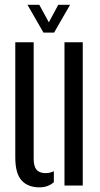

<svg xmlns="http://www.w3.org/2000/svg" viewBox="-20 -777 420 804"><path d="M44 -118V-600H121V-112.5Q121 -80.5 133 -66.2Q145 -52 171.5 -52Q188.5 -52 205.5 -60V-14Q180.5 7.5 145.5 7.5Q96.5 7.5 70.2 -21.8Q44 -51 44 -118ZM250 0V-600H326.5V0ZM162 -640.5 95 -757H144.5L184.5 -683.5L224 -757H273.5L206.5 -640.5Z"/></svg>

Font: Big Shoulders Stencil Display Medium
Style: Regular
Weight: 500
Designer: Patric King
Foundry: XO Type Co
Version: Version 1.000